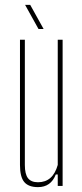

<svg xmlns="http://www.w3.org/2000/svg" viewBox="-20 -763 337 788"><path d="M136 5Q97 5 79.5 -16Q62 -37 62 -86V-600H82V-86Q82 -48 95 -31.5Q108 -15 136 -15Q197 -15 217 -86V-600H237V0H217V-47H209Q189 5 136 5ZM83 -743H104L159 -644H138Z"/></svg>

Font: Big Shoulders Display Thin
Style: Regular
Weight: 100
Designer: Patric King
Foundry: XO Type Co
Version: Version 1.000; ttfautohint (v1.8.2)